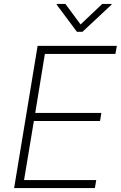

<svg xmlns="http://www.w3.org/2000/svg" viewBox="-20 -962 618 982"><path d="M52.2 0 172.4 -727.5H577.6L570.3 -686H209.5L160.2 -384.3H498.5L491.7 -343.3H153.3L103 -41H472.2L465.3 0ZM314.5 -941.9 392.1 -836.9 502.9 -941.9H551.3L550.3 -938L401.9 -799.3H373.5L270 -938L271 -941.9Z"/></svg>

Font: Inter Tight ExtraLight
Style: Italic
Weight: 250
Italic angle: -9.39999°
Designer: Rasmus Andersson
Foundry: rsms
Version: Version 3.004